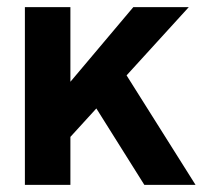

<svg xmlns="http://www.w3.org/2000/svg" viewBox="-20 -520 573 540"><path d="M386 0 251 -215 178 -135V0H50V-500H178V-290L355 -500H511L336 -308L530 0Z"/></svg>

Font: Sarabun
Style: Bold
Weight: 700
Designer: Suppakit Chalermlarp | Katatrad Co.,Ltd.
Foundry: Cadson Demak Co.,Ltd.
Version: Version 1.000; ttfautohint (v1.6)